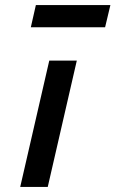

<svg xmlns="http://www.w3.org/2000/svg" viewBox="-20 -740 457 760"><path d="M175 -500H284L169 0H60ZM122 -720H417L396 -632H102Z"/></svg>

Font: Cairo SemiBold
Style: Italic
Weight: 600
Italic angle: -13°
Designer: Mohamed Gaber, Accademia di Belle Arti di Urbino and others
Foundry: Kief Type Foundry, Accademia di Belle Arti di Urbino and others
Version: Version 3.011